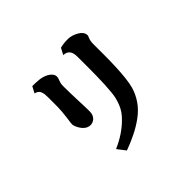

<svg xmlns="http://www.w3.org/2000/svg" viewBox="-187 -1063 1373 1373"><g transform="rotate(-45 500.0 -376.0)"><path d="M646 -807.1Q665.5 -807.1 686.5 -800.5Q707.5 -793.9 725.3 -783.4Q743.2 -772.9 752 -761.2Q760.3 -750.5 762.7 -742.7Q765.1 -734.9 765.1 -729Q765.1 -723.1 762.7 -716.8Q760.3 -710.4 757.8 -705.1Q749 -682.6 749 -652.8V-534.2Q749 -477.5 746.6 -421.9Q744.1 -366.2 738.8 -318.1Q733.4 -270 724.1 -236.8Q710 -186 677.7 -138.4Q645.5 -90.8 591.8 -51.8Q544.4 -17.6 491 8.5Q437.5 34.7 380.9 55.2L333 -6.8Q388.7 -31.2 432.1 -60.5Q475.6 -89.8 507.8 -122.1Q530.8 -144.5 545.7 -166Q560.5 -187.5 570.8 -212.4Q581.1 -237.3 588.9 -269Q593.3 -287.1 596.4 -319.1Q599.6 -351.1 601.6 -390.6Q603.5 -430.2 604.2 -471.2Q605 -512.2 605 -547.9V-668Q605 -709.5 588.9 -729Q572.8 -748.5 541 -749L566.9 -797.9Q585 -802.7 602.8 -804.9Q620.6 -807.1 646 -807.1ZM228 -749Q241.7 -749 258.8 -748.5Q275.9 -748 293.7 -746.1Q311.5 -744.1 326.2 -740.2Q344.7 -734.9 359.9 -726.6Q375 -718.3 382.8 -710Q392.6 -700.2 396.7 -691.7Q400.9 -683.1 400.9 -673.8Q400.9 -660.2 396 -648.9Q391.6 -638.2 387.7 -625Q383.8 -611.8 383.8 -589.8Q383.8 -559.6 384.8 -521.7Q385.7 -483.9 387.2 -444.1Q388.7 -404.3 390.1 -366.2Q391.1 -346.7 390.4 -327.6Q389.6 -308.6 384.8 -297.9Q376 -276.9 359.6 -266.8Q343.3 -256.8 326.2 -256.8Q301.3 -256.8 281.5 -272.9Q261.7 -289.1 249 -314Q240.7 -329.6 238.3 -338.9Q235.8 -348.1 235.8 -356Q235.8 -365.2 237.1 -374.5Q238.3 -383.8 240.2 -395Q241.7 -405.3 244.1 -426Q246.6 -446.8 248.8 -470.7Q251 -494.6 251 -514.2Q251 -537.6 251.2 -561.3Q251.5 -585 251.2 -605.5Q251 -626 250 -639.2Q248 -663.6 237.8 -679.4Q227.5 -695.3 202.1 -700.2Z"/></g></svg>

Font: BIZ UDMincho
Style: Bold
Weight: 700
Monospace: yes
Designer: TypeBank Co., Ltd.
Foundry: Morisawa Inc.
Version: Version 1.06